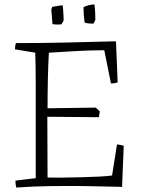

<svg xmlns="http://www.w3.org/2000/svg" viewBox="-20 -833 658 860"><path d="M53 7Q49 -7 49 -24L140 -35V-320Q140 -382 140 -456Q140 -530 138 -597L47 -612Q47 -619 48 -626Q49 -633 51 -640Q99 -640 157.5 -640.5Q216 -641 277 -642.5Q338 -644 395.5 -645.5Q453 -647 499 -648L500 -636L507 -464Q493 -459 477 -459L475 -469L447 -608Q384 -608 317 -604Q250 -600 199 -597Q196 -548 194.5 -482Q193 -416 193 -348L409 -351L427 -334L423 -308L192 -310L193 -38Q216 -37 256.5 -37.5Q297 -38 341.5 -39Q386 -40 424.5 -42Q463 -44 482 -47L504 -186Q520 -185 534 -180L533 -149L528 -29L527 4Q469 3 410.5 1.5Q352 0 295 0Q246 0 207.5 0.5Q169 1 133 2.5Q97 4 53 7ZM359 -732Q354 -766 354 -801Q379 -813 403 -813Q406 -793 406.5 -772Q407 -751 407 -745Q407 -743 403 -735Q399 -727 398 -727Q392 -727 379 -728Q366 -729 359 -732ZM215 -725 210 -789Q210 -792 212 -797Q214 -802 215 -803Q220 -803 235.5 -806Q251 -809 261 -809Q262 -802 263 -787.5Q264 -773 264.5 -760Q265 -747 265 -743Q265 -740 260.5 -732.5Q256 -725 255 -724Q249 -723 238 -723Q227 -723 215 -725Z"/></svg>

Font: Labrada Light
Style: Regular
Weight: 300
Designer: Mercedes Jáuregui
Foundry: Omnibus-Type Team
Version: Version 1.000; ttfautohint (v1.8.4.7-5d5b)